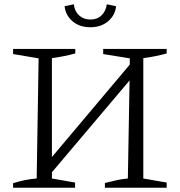

<svg xmlns="http://www.w3.org/2000/svg" viewBox="-20 -875 841 895"><path d="M41 0V-21Q69 -30 96.5 -35.5Q124 -41 151 -43L160 -603L41 -623V-647H331V-626Q306 -619 278.5 -613.5Q251 -608 222 -604V-143L585 -574V-603L461 -623V-647H757V-626Q733 -619 705.5 -613.5Q678 -608 648 -604V-43L757 -24V0H469V-22Q497 -29 524 -35Q551 -41 576 -43L584 -500L222 -72V-43L330 -24V0ZM401 -748Q351 -748 318.5 -775.5Q286 -803 281 -846L324 -855Q328 -822 349 -803Q370 -784 401 -784Q433 -784 453 -803Q473 -822 478 -855L521 -846Q517 -804 484 -776Q451 -748 401 -748Z"/></svg>

Font: Piazzolla SC Light
Style: Regular
Weight: 300
Designer: Juan Pablo del Peral
Foundry: Huerta Tipografica
Version: Version 1.330